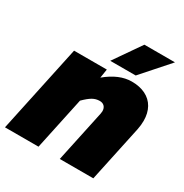

<svg xmlns="http://www.w3.org/2000/svg" viewBox="-198 -930 1027 1071"><g transform="rotate(30 316.0 -394.0)"><path d="M408 -349Q408 -369 397 -380.5Q386 -392 367 -392Q342 -392 320.5 -379.5Q299 -367 270 -338L198 0H-18L102 -563H313L304 -506Q387 -575 468 -575Q519 -575 556.5 -556.5Q594 -538 614 -502.5Q634 -467 634 -418Q634 -391 628 -361L551 0H335L406 -333Q408 -345 408 -349ZM425 -788H622L469 -615H305Z"/></g></svg>

Font: Azeret Mono Black
Style: Italic
Weight: 900
Italic angle: -12°
Designer: Martin Vácha
Foundry: Displaay
Version: Version 1.000; Glyphs 3.0.3, build 3074